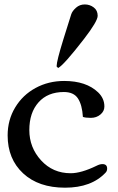

<svg xmlns="http://www.w3.org/2000/svg" viewBox="-20 -849 541 882"><path d="M366.2 -670.4Q272.9 -549.8 247.1 -536.6L240.2 -543.5V-545.9Q240.2 -568.4 271.2 -668.7Q302.2 -769 307.4 -783.9Q312.5 -798.8 329.3 -813.7Q346.2 -828.6 369.4 -828.6Q392.6 -828.6 410.6 -814.9Q428.7 -801.3 428.7 -776.4Q428.7 -751.5 366.2 -670.4ZM450.2 -95.2Q472.2 -95.2 472.2 -74.7Q472.2 -63.5 465.3 -56.2Q400.4 13.2 278.8 13.2Q157.2 13.2 86.2 -52.7Q15.1 -118.7 15.1 -227.1Q15.1 -297.9 49.6 -355.2Q84 -412.6 143.3 -444.8Q202.6 -477.1 274.9 -477.1Q376 -477.1 430.7 -424.8Q459.5 -397 459.5 -359.9Q459.5 -337.9 441.2 -322.8Q422.9 -307.6 397.5 -307.6Q372.1 -307.6 360.8 -312Q357.4 -367.2 338.1 -396.7Q318.8 -426.3 273.4 -426.3Q199.2 -426.3 157 -378.9Q114.7 -331.5 114.7 -251.5Q114.7 -171.4 168.7 -112.3Q222.7 -53.2 304.7 -53.2Q353 -53.2 423.3 -87.4Q438.5 -95.2 450.2 -95.2Z"/></svg>

Font: Corben
Style: Regular
Weight: 400
Designer: vernon adams
Foundry: vernon adams
Version: Version 1.101